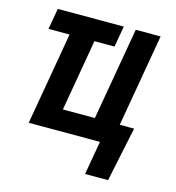

<svg xmlns="http://www.w3.org/2000/svg" viewBox="-103 -617 793 863"><g transform="rotate(15 293.5 -185.5)"><path d="M141.1 -430.7H43L60.1 -528.3H367.2L350.1 -430.7H256.8L199.2 -97.7H348.1L422.9 -528.3H538.6L463.9 -97.2H530.8L477.5 156.7H370.6L397.9 0H66.4Z"/></g></svg>

Font: Roboto Mono Medium
Style: Italic
Weight: 500
Designer: Google
Version: Version 2.000985; 2015; ttfautohint (v1.3)